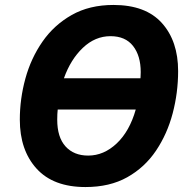

<svg xmlns="http://www.w3.org/2000/svg" viewBox="-20 -745 770 775"><path d="M325 10Q195 10 127.5 -64.5Q60 -139 60 -262Q60 -346 82.5 -428Q105 -510 151.5 -577Q198 -644 269.5 -684.5Q341 -725 438 -725Q568 -725 633.5 -652Q699 -579 699 -458Q699 -371 677 -287.5Q655 -204 609.5 -136.5Q564 -69 493.5 -29.5Q423 10 325 10ZM238 -429H547Q547 -432 547.5 -439Q548 -446 548 -454Q548 -520 517 -559.5Q486 -599 426 -599Q364 -599 314.5 -552Q265 -505 238 -429ZM336 -117Q399 -117 451 -166Q503 -215 528 -303H213Q212 -296 211.5 -284.5Q211 -273 211 -262Q211 -191 244.5 -154Q278 -117 336 -117Z"/></svg>

Font: Noto IKEA Latin
Style: Bold Italic
Weight: 700
Italic angle: -12°
Designer: Monotype Design Team
Foundry: Monotype Imaging Inc.
Version: Version 1.0